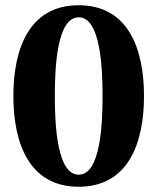

<svg xmlns="http://www.w3.org/2000/svg" viewBox="-20 -700 600 732"><path d="M31 -334C31 -151 93 12 280 12C467 12 529 -151 529 -334C529 -517 467 -680 280 -680C93 -680 31 -517 31 -334ZM189 -334C189 -448 198 -634 280 -634C362 -634 371 -448 371 -334C371 -220 362 -34 280 -34C198 -34 189 -220 189 -334Z"/></svg>

Font: Heuristica
Style: Bold
Weight: 700
Version: Version 1.0.1